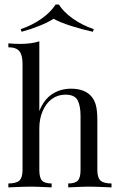

<svg xmlns="http://www.w3.org/2000/svg" viewBox="-20 -810 514 830"><path d="M150 -329.8Q170.2 -380.6 206 -403.6Q241.9 -426.6 287.1 -426.6Q343.5 -426.6 372.6 -396Q387.9 -379.8 394.4 -355.6Q400.8 -331.5 400.8 -290.3V-75Q400.8 -41.9 414.5 -29.4Q428.2 -16.9 462.1 -16.9V0Q387.9 -3.2 365.3 -3.2Q342.7 -3.2 275 0V-16.9Q304.8 -16.9 316.5 -29.4Q328.2 -41.9 328.2 -75V-308.1Q328.2 -353.2 315.3 -377Q302.4 -400.8 262.9 -400.8Q229.8 -400.8 204.4 -382.3Q179 -363.7 164.5 -330.2Q150 -296.8 150 -254.8V-75Q150 -41.9 161.7 -29.4Q173.4 -16.9 203.2 -16.9V0Q135.5 -3.2 112.9 -3.2Q90.3 -3.2 16.1 0V-16.9Q50 -16.9 63.7 -29.4Q77.4 -41.9 77.4 -75V-534.7Q77.4 -571.8 63.7 -588.7Q50 -605.6 16.1 -605.6V-622.6Q41.9 -620.2 66.1 -620.2Q116.9 -620.2 150 -631.5ZM385.5 -683.9 381.5 -672.6Q333.1 -683.1 285.9 -698.4Q238.7 -713.7 211.3 -729Q188.7 -713.7 150.4 -698.4Q112.1 -683.1 73.4 -672.6L69.4 -683.9Q121 -701.6 160.9 -730.2Q200.8 -758.9 220.2 -790.3H234.7Q254 -758.9 294 -730.2Q333.9 -701.6 385.5 -683.9Z"/></svg>

Font: Playfair Display
Style: Regular
Weight: 400
Designer: Claus Eggers Sørensen
Foundry: Claus Eggers Sørensen
Version: Version 1.005; ttfautohint (v1.2) -l 10 -r 42 -G 200 -x 21 -